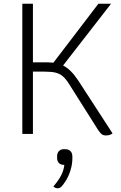

<svg xmlns="http://www.w3.org/2000/svg" viewBox="-20 -720 650 1032"><path d="M585 -3Q571 8 550 8Q536 8 527.5 2Q519 -4 507 -22L351 -269Q333 -297 317 -310.5Q301 -324 279 -329.5Q257 -335 219 -335H157V0H100V-700H157V-385H237Q249 -385 267 -383L509 -700H577L319 -368Q361 -347 400 -288ZM369 122V131Q369 162 359 195Q349 228 332 254Q318 276 309 284Q300 292 290 292Q277 292 267 282Q293 252 307.5 225Q322 198 326 166H322Q306 166 296.5 156Q287 146 287 129V119Q287 103 296.5 92.5Q306 82 322 82H332Q349 82 359 92.5Q369 103 369 122Z"/></svg>

Font: Krub Light
Style: Regular
Weight: 300
Designer: Ekaluck Peanpanawate
Foundry: Cadson Demak Co.,Ltd.
Version: Version 1.000; ttfautohint (v1.6)